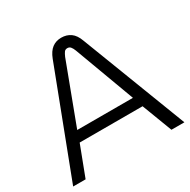

<svg xmlns="http://www.w3.org/2000/svg" viewBox="-160 -864 1004 1015"><g transform="rotate(-30 342.5 -356.5)"><path d="M3 0 247 -639Q262 -678 285.5 -695.5Q309 -713 341 -713Q374 -713 398 -696Q422 -679 436 -640L682 0H603L533 -184H149L79 0ZM171 -248H511L375 -615Q369 -631 361.5 -640Q354 -649 342 -649Q329 -649 322.5 -640Q316 -631 309 -615Z"/></g></svg>

Font: MuseoModerno Thin Light
Style: Regular
Weight: 300
Version: Version 1.003